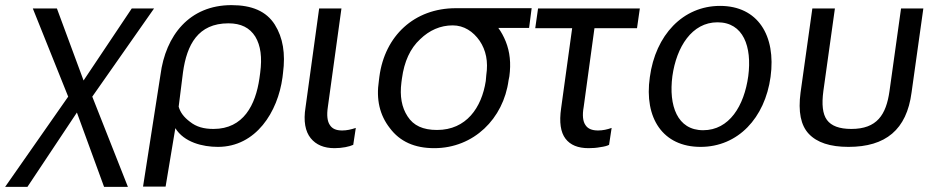

<svg xmlns="http://www.w3.org/2000/svg" viewBox="-84 -563 3669 749"><path d="M322 166H415L276 -186L517 -530H430L242 -249L138 -530H44L182 -186L-64 166H23L216 -124Z M474 165H562L600 -63C634 -8 706 10 766 10C915 10 1000 -127 1018 -261L1020 -278C1030 -354 1020 -416 988 -467C955 -519 899 -543 819 -543C655 -543 562 -425 542 -271ZM749 -60C711 -60 682 -68 657 -88C633 -106 619 -125 613 -147L630 -282C645 -388 688 -472 807 -472C856 -472 890 -455 912 -420C933 -385 939 -339 931 -279L928 -257C913 -154 866 -60 749 -60Z M1221 15C1251 15 1279 9 1294 2L1304 -64C1286 -58 1269 -54 1251 -54C1227 -54 1212 -61 1203 -75C1193 -89 1190 -113 1195 -146L1248 -530H1161L1108 -145C1099 -90 1107 -50 1128 -24C1149 2 1180 15 1221 15Z M1610 15C1764 15 1880 -100 1900 -250L1903 -265C1910 -316 1905 -361 1889 -401C1881 -421 1871 -439 1860 -454H1980L1990 -531H1694C1532 -531 1417 -423 1396 -264L1394 -248C1383 -175 1397 -114 1437 -63C1476 -11 1533 15 1610 15ZM1621 -56C1566 -56 1529 -73 1506 -109C1483 -144 1475 -188 1482 -242L1484 -257C1493 -323 1516 -374 1555 -410C1591 -445 1634 -464 1682 -464C1726 -464 1762 -440 1787 -404C1812 -367 1821 -323 1813 -270L1811 -247C1795 -143 1735 -56 1621 -56Z M2004 -453H2148L2105 -141C2097 -86 2103 -47 2122 -22C2141 3 2171 15 2212 15C2227 15 2243 14 2258 11C2273 9 2285 6 2292 2L2302 -64C2285 -58 2268 -54 2249 -54C2225 -54 2209 -61 2200 -75C2190 -89 2187 -113 2193 -146L2235 -453H2401L2412 -530H2015Z M2649 10C2795 10 2900 -103 2922 -263C2944 -425 2872 -540 2725 -540C2580 -540 2473 -426 2451 -262C2428 -102 2502 10 2649 10ZM2659 -55C2558 -55 2524 -151 2539 -266C2555 -380 2615 -476 2715 -476C2816 -476 2850 -381 2835 -266C2819 -150 2761 -55 2659 -55Z M3226 10C3371 10 3453 -57 3472 -202L3518 -530H3431L3386 -208C3373 -115 3337 -60 3237 -60C3190 -60 3159 -72 3142 -95C3125 -118 3121 -156 3128 -208L3173 -530H3085L3039 -202C3029 -127 3040 -74 3071 -41C3103 -7 3154 10 3226 10Z"/></svg>

Font: Cheyenne Sans
Style: Italic
Weight: 400
Italic angle: -8.13011°
Designer: The Public Sans project authors (U.S. Web Design System), Libre Franklin designed by Pablo Impallari and Rodrigo Fuenzal
Foundry: The Cheyenne Sans Project Authors
Version: Version 2.007